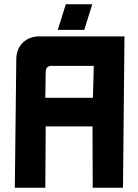

<svg xmlns="http://www.w3.org/2000/svg" viewBox="-20 -888 651 907"><path d="M419 -426 423 -577H224Q198 -577 196 -551L194 -426ZM194 -1H50L57 -612Q59 -659 88 -687Q119 -716 165 -716H568L561 -1H418L417 -291H196ZM291 -868H416L378 -747H253Z"/></svg>

Font: Covid19
Style: Regular
Weight: 400
Designer: Peter Wiegel
Foundry: (c) CAT - Ing. Peter Wiegel.  for Rudolf Maass + Partner GmbH
Version: Version 001.000